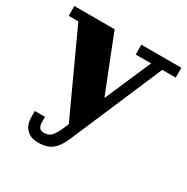

<svg xmlns="http://www.w3.org/2000/svg" viewBox="-159 -574 843 864"><g transform="rotate(30 263.0 -142.0)"><path d="M-15 -449H194L309 -158L413 -398H333V-449H541V-398H471L271 70Q262 92 251.5 109.5Q241 127 227.5 139.5Q214 152 195.5 158.5Q177 165 151 165Q123 165 106.5 155.5Q90 146 81 132.5Q72 119 69.5 104.5Q67 90 67 79V49H120V80Q120 92 126.5 103Q133 114 151 114Q178 114 192.5 95Q207 76 218 50L229 24L35 -398H-15Z"/></g></svg>

Font: Bigshot One
Style: Regular
Weight: 400
Designer: Gesine Todt
Foundry: Gesine Todt
Version: Version 1.000